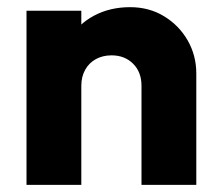

<svg xmlns="http://www.w3.org/2000/svg" viewBox="-20 -516 612 536"><path d="M375 0V-276.5Q375 -315 351.5 -338.2Q328 -361.5 291.6 -361.5Q266.9 -361.5 247.7 -351Q228.5 -340.5 217.8 -321.2Q207 -302 207 -276.5L147.5 -305.5Q147.5 -363 172.8 -405.8Q198 -448.5 242.4 -472.2Q286.9 -496 343.2 -496Q396.5 -496 438.2 -470.5Q480 -445 504 -403Q528 -361 528 -311V0ZM54 0V-486H207V0Z"/></svg>

Font: Marine Company Thin
Style: Regular
Weight: 100
Designer: Rodrigo Fuenzalida
Foundry: fragTYPE
Version: Version 1.000